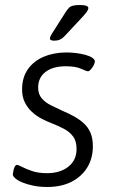

<svg xmlns="http://www.w3.org/2000/svg" viewBox="-20 -738 453 765"><path d="M168 7Q139 7 114 2Q89 -3 70.5 -10.5Q52 -18 41.5 -27Q31 -36 31 -43Q32 -52 34 -60.5Q36 -69 39.5 -75Q43 -81 47 -81Q53 -81 68 -73Q83 -65 108 -56.5Q133 -48 167 -48Q220 -48 252.5 -74Q285 -100 285 -144Q285 -176 271.5 -194Q258 -212 236 -224Q214 -236 188 -246Q167 -254 146 -265Q125 -276 107.5 -292Q90 -308 79 -330Q68 -352 68 -382Q68 -429 91 -462Q114 -495 154.5 -512Q195 -529 245 -529Q264 -529 283.5 -526.5Q303 -524 320 -519.5Q337 -515 347.5 -508Q358 -501 358 -493Q358 -487 353 -477.5Q348 -468 341.5 -461Q335 -454 331 -454Q325 -454 303 -464Q281 -474 242 -474Q191 -474 161.5 -451.5Q132 -429 132 -389Q132 -363 146.5 -346Q161 -329 184 -318Q207 -307 230 -296Q254 -286 275.5 -274Q297 -262 314 -246.5Q331 -231 340.5 -209Q350 -187 350 -155Q350 -107 327.5 -70.5Q305 -34 264.5 -13.5Q224 7 168 7ZM195 -576Q188 -576 183.5 -578Q179 -580 179 -585Q179 -589 182.5 -596Q186 -603 194 -615L243 -692Q250 -702 255.5 -707.5Q261 -713 271 -715.5Q281 -718 298 -718Q315 -718 323.5 -715Q332 -712 332 -706Q332 -699 324 -688.5Q316 -678 299 -660L241 -598Q233 -589 226.5 -584.5Q220 -580 212.5 -578Q205 -576 195 -576Z"/></svg>

Font: Asap Light
Style: Italic
Weight: 300
Italic angle: -6°
Designer: Pablo Cosgaya
Foundry: Omnibus-Type
Version: Version 3.001